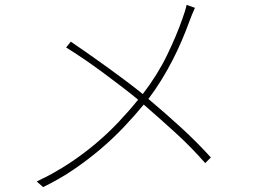

<svg xmlns="http://www.w3.org/2000/svg" viewBox="-20 -753 1040 784"><path d="M776 -721 742 -733Q739 -719 734 -703.5Q729 -688 725 -677Q701 -608 662 -527.5Q623 -447 563 -369Q536 -391 499.5 -418.5Q463 -446 423 -475Q383 -504 343 -532Q303 -560 269 -583L250 -559Q283 -539 322.5 -512Q362 -485 402 -455.5Q442 -426 479 -397.5Q516 -369 544 -346Q507 -300 464 -254.5Q421 -209 370 -166Q319 -123 259.5 -84Q200 -45 130 -12L156 11Q224 -22 282.5 -62Q341 -102 392 -145.5Q443 -189 486.5 -235Q530 -281 567 -326Q636 -266 698 -209.5Q760 -153 818 -87L841 -110Q784 -173 719.5 -232Q655 -291 586 -349Q614 -386 639 -426.5Q664 -467 685 -508Q706 -549 723 -589Q740 -629 753 -665Q758 -679 764.5 -694.5Q771 -710 776 -721Z"/></svg>

Font: Spoqa Han Sans Neo Thin
Style: Regular
Weight: 100
Designer: [Spoqa Han Sans Neo] Dong-huui Kim  Younghwa Kang  Yujin Lee  [Noto Sans] Ryoko NISHIZUKA  (kana & ideographs); Paul D. 
Foundry: Spoqa (http://www.spoqa-han-sans.com)
Version: Version 1.100;hotconv 1.0.109;makeotfexe 2.5.65596